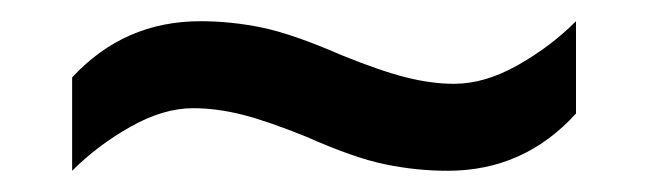

<svg xmlns="http://www.w3.org/2000/svg" viewBox="-20 -443 612 181"><path d="M269 -314Q232 -329 208 -335Q184 -341 162 -341Q134 -341 103 -323.5Q72 -306 48 -282V-370Q97 -423 169 -423Q198 -423 227 -417Q256 -411 302 -391Q339 -376 363 -370Q387 -364 408 -364Q437 -364 468 -381.5Q499 -399 523 -423V-336Q474 -282 402 -282Q373 -282 343.5 -288Q314 -294 269 -314Z"/></svg>

Font: Noto Sans Vithkuqi Medium
Style: Regular
Weight: 500
Version: Version 1.001